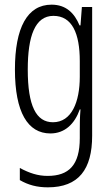

<svg xmlns="http://www.w3.org/2000/svg" viewBox="-20 -562 482 823"><path d="M201 -542C97 -542 44 -443 44 -264C44 -81 99 10 196 10C258 10 300 -31 322 -93H325C322 -57 322 -28 322 -2V30C322 146 275 192 184 192C142 192 106 180 65 158V210C101 231 139 241 185 241C317 241 375 164 375 20V-532H331L325 -453H321C299 -506 263 -542 201 -542ZM209 -494C289 -494 322 -419 322 -300V-233C322 -125 287 -38 207 -38C135 -38 99 -108 99 -264C99 -407 130 -494 209 -494Z"/></svg>

Font: Noto Sans Georgian ExtraCondensed Light
Style: Regular
Weight: 300
Width: 2
Designer: Monotype Design Team, Akaki Razmadze
Foundry: Google LLC
Version: Version 2.005